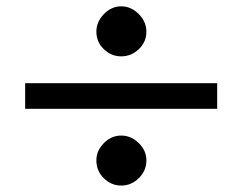

<svg xmlns="http://www.w3.org/2000/svg" viewBox="-20 -575 759 600"><path d="M281.2 -476.1Q281.2 -506.8 304.7 -531Q328.1 -555.2 358.9 -555.2Q389.6 -555.2 413.6 -531Q437.5 -506.8 437.5 -476.1Q437.5 -443.8 413.8 -421.4Q390.1 -398.9 358.9 -398.9Q327.6 -398.9 304.4 -421.4Q281.2 -443.8 281.2 -476.1ZM58.6 -234.9V-314.9H658.7V-234.9ZM281.2 -73.7Q281.2 -104.5 304.7 -127.9Q328.1 -151.4 358.9 -151.4Q389.6 -151.4 413.6 -127.9Q437.5 -104.5 437.5 -73.7Q437.5 -41.5 413.8 -18.3Q390.1 4.9 358.9 4.9Q327.6 4.9 304.4 -18.1Q281.2 -41 281.2 -73.7Z"/></svg>

Font: Now
Style: Bold
Weight: 700
Designer: Alfredo Marco Pradil
Foundry: Alfredo Marco Pradil
Version: Version 1.002;PS 001.002;hotconv 1.0.88;makeotf.lib2.5.64775